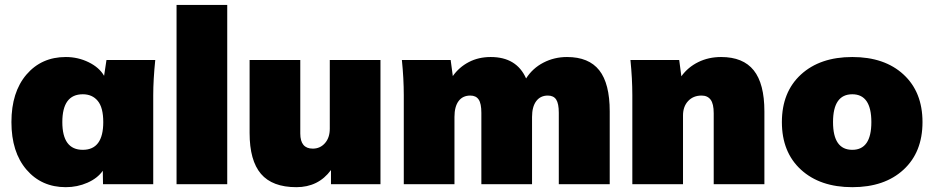

<svg xmlns="http://www.w3.org/2000/svg" viewBox="-20 -756 3833 788"><path d="M250 12.2Q150.4 12.2 88.6 -59.8Q26.9 -131.8 26.9 -254.9Q26.9 -377.9 88.6 -450Q150.4 -522 250 -522Q300.3 -522 344 -500.5Q387.7 -479 407.2 -444.8L417 -509.8H617.2Q608.9 -428.2 608.9 -365.2V0H402.8L401.9 -55.2Q380.4 -24.4 338.9 -6.1Q297.4 12.2 250 12.2ZM403.8 -254.9Q403.8 -314.5 381.3 -341.8Q358.9 -369.1 319.8 -369.1Q235.8 -369.1 235.8 -254.9Q235.8 -141.1 319.8 -141.1Q403.8 -141.1 403.8 -254.9Z M704.6 0V-735.8H912.6V0Z M1196.3 12.2Q1097.7 12.2 1051 -42.5Q1004.4 -97.2 1004.4 -210V-509.8H1212.4V-208Q1212.4 -146 1263.7 -146Q1293.9 -146 1313.7 -168.5Q1333.5 -190.9 1333.5 -228V-509.8H1541.5V0H1338.4V-58.1Q1286.6 12.2 1196.3 12.2Z M1637.2 0V-365.2Q1637.2 -433.1 1629.4 -509.8H1829.6L1838.4 -443.8Q1864.3 -480.5 1904.1 -501.2Q1943.8 -522 1994.1 -522Q2100.1 -522 2139.2 -434.1Q2166 -476.1 2210.4 -499Q2254.9 -522 2307.1 -522Q2396.5 -522 2439.5 -467.5Q2482.4 -413.1 2482.4 -298.8V0H2273.4V-293Q2273.4 -331.1 2262.7 -347.4Q2252 -363.8 2228.5 -363.8Q2197.8 -363.8 2180.7 -340.8Q2163.6 -317.9 2163.6 -275.9V0H1955.6V-293Q1955.6 -331.1 1944.6 -347.4Q1933.6 -363.8 1910.2 -363.8Q1878.9 -363.8 1862.1 -341.1Q1845.2 -318.4 1845.2 -275.9V0Z M2575.2 0V-365.2Q2575.2 -433.1 2567.4 -509.8H2767.6L2776.4 -442.9Q2803.7 -480.5 2845.9 -501.2Q2888.2 -522 2939.5 -522Q3029.8 -522 3073.5 -467.3Q3117.2 -412.6 3117.2 -298.8V0H2909.2V-291Q2909.2 -330.1 2896.5 -346.9Q2883.8 -363.8 2859.4 -363.8Q2825.2 -363.8 2804.2 -341.3Q2783.2 -318.8 2783.2 -282.2V0Z M3688.2 -59.6Q3610.4 12.2 3478 12.2Q3345.7 12.2 3267.3 -59.6Q3189 -131.3 3189 -254.9Q3189 -378.4 3267.3 -450.2Q3345.7 -522 3478 -522Q3610.4 -522 3688.2 -450.2Q3766.1 -378.4 3766.1 -254.9Q3766.1 -131.3 3688.2 -59.6ZM3478 -141.1Q3556.2 -141.1 3556.2 -254.9Q3556.2 -369.1 3478 -369.1Q3398.9 -369.1 3398.9 -254.9Q3398.9 -141.1 3478 -141.1Z"/></svg>

Font: Mulish ExtraBlack
Style: Regular
Weight: 1000
Designer: Vernon Adams
Foundry: Vernon Adams
Version: Version 3.603; ttfautohint (v1.8.3)